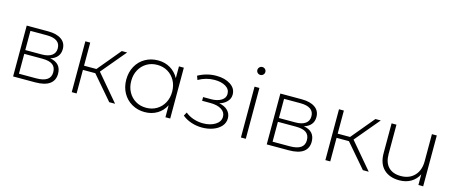

<svg xmlns="http://www.w3.org/2000/svg" viewBox="-44 -1315 4513 1904"><g transform="rotate(15 2212.5 -362.5)"><path d="M532 -140C532 -212.7 493.7 -255.7 417 -269C447.7 -277.7 471.5 -292.2 488.5 -312.5C505.5 -332.8 514 -358.3 514 -389C514 -431.7 497.5 -464.5 464.5 -487.5C431.5 -510.5 386 -522 328 -522H108V0H334C400 0 449.5 -12 482.5 -36C515.5 -60 532 -94.7 532 -140ZM157 -284V-481H325C370.3 -481 404.8 -472.8 428.5 -456.5C452.2 -440.2 464 -415.7 464 -383C464 -351 452 -326.5 428 -309.5C404 -292.5 369.7 -284 325 -284ZM482 -142C482 -74.7 432.3 -41 333 -41H157V-245H341C389.7 -245 425.3 -236.7 448 -220C470.7 -203.3 482 -177.3 482 -142Z M887 -242 1095 0H1155L927 -269L1139 -522H1084L887 -285H760V-522H710V0H760V-242Z M1721 -522H1671V-401C1649.7 -440.3 1620.5 -471 1583.5 -493C1546.5 -515 1504.7 -526 1458 -526C1409.3 -526 1365.3 -514.8 1326 -492.5C1286.7 -470.2 1255.8 -438.8 1233.5 -398.5C1211.2 -358.2 1200 -312.3 1200 -261C1200 -209.7 1211.2 -164 1233.5 -124C1255.8 -84 1286.7 -52.7 1326 -30C1365.3 -7.3 1409.3 4 1458 4C1505.3 4 1547.7 -7 1585 -29C1622.3 -51 1651.3 -82.3 1672 -123V0H1721ZM1568.5 -69C1536.8 -50.3 1501 -41 1461 -41C1421 -41 1385.2 -50.3 1353.5 -69C1321.8 -87.7 1296.8 -113.7 1278.5 -147C1260.2 -180.3 1251 -218.3 1251 -261C1251 -303.7 1260.2 -341.7 1278.5 -375C1296.8 -408.3 1321.8 -434.3 1353.5 -453C1385.2 -471.7 1421 -481 1461 -481C1501 -481 1536.8 -471.7 1568.5 -453C1600.2 -434.3 1625.2 -408.3 1643.5 -375C1661.8 -341.7 1671 -303.7 1671 -261C1671 -218.3 1661.8 -180.3 1643.5 -147C1625.2 -113.7 1600.2 -87.7 1568.5 -69Z M2241.5 -228.5C2220.5 -250.2 2190.7 -264.7 2152 -272C2184 -281.3 2209.7 -296.3 2229 -317C2248.3 -337.7 2258 -361.7 2258 -389C2258 -431.7 2238.7 -465.5 2200 -490.5C2161.3 -515.5 2113 -528 2055 -528C1989 -528 1926.7 -511.7 1868 -479L1883 -439C1935 -469 1990.3 -484 2049 -484C2095 -484 2132.8 -475.2 2162.5 -457.5C2192.2 -439.8 2207 -414.7 2207 -382C2207 -354 2193.5 -331.7 2166.5 -315C2139.5 -298.3 2105 -290 2063 -290H1981V-252H2065C2113 -252 2151.2 -243.2 2179.5 -225.5C2207.8 -207.8 2222 -183.7 2222 -153C2222 -118.3 2205 -90.5 2171 -69.5C2137 -48.5 2095.3 -38 2046 -38C2012.7 -38 1979.8 -43.3 1947.5 -54C1915.2 -64.7 1887.3 -80 1864 -100L1844 -63C1870.7 -41 1901.8 -24.2 1937.5 -12.5C1973.2 -0.8 2009.7 5 2047 5C2087.7 5 2125.3 -1.3 2160 -14C2194.7 -26.7 2222.2 -44.7 2242.5 -68C2262.8 -91.3 2273 -118.3 2273 -149C2273 -180.3 2262.5 -206.8 2241.5 -228.5Z M2447 -522V0H2497V-522ZM2443 -660.5C2451 -652.8 2460.7 -649 2472 -649C2483.3 -649 2493 -653 2501 -661C2509 -669 2513 -678.7 2513 -690C2513 -701.3 2509 -710.8 2501 -718.5C2493 -726.2 2483.3 -730 2472 -730C2460.7 -730 2451 -726 2443 -718C2435 -710 2431 -700.3 2431 -689C2431 -677.7 2435 -668.2 2443 -660.5Z M3136 -140C3136 -212.7 3097.7 -255.7 3021 -269C3051.7 -277.7 3075.5 -292.2 3092.5 -312.5C3109.5 -332.8 3118 -358.3 3118 -389C3118 -431.7 3101.5 -464.5 3068.5 -487.5C3035.5 -510.5 2990 -522 2932 -522H2712V0H2938C3004 0 3053.5 -12 3086.5 -36C3119.5 -60 3136 -94.7 3136 -140ZM2761 -284V-481H2929C2974.3 -481 3008.8 -472.8 3032.5 -456.5C3056.2 -440.2 3068 -415.7 3068 -383C3068 -351 3056 -326.5 3032 -309.5C3008 -292.5 2973.7 -284 2929 -284ZM3086 -142C3086 -74.7 3036.3 -41 2937 -41H2761V-245H2945C2993.7 -245 3029.3 -236.7 3052 -220C3074.7 -203.3 3086 -177.3 3086 -142Z M3491 -242 3699 0H3759L3531 -269L3743 -522H3688L3491 -285H3364V-522H3314V0H3364V-242Z M4318 -522H4268V-244C4268 -182 4250.7 -132.7 4216 -96C4181.3 -59.3 4134.7 -41 4076 -41C4021.3 -41 3979 -56.3 3949 -87C3919 -117.7 3904 -162.3 3904 -221V-522H3854V-217C3854 -145 3873.5 -90.2 3912.5 -52.5C3951.5 -14.8 4005 4 4073 4C4118.3 4 4157.8 -6 4191.5 -26C4225.2 -46 4251 -74 4269 -110V0H4318Z"/></g></svg>

Font: Montserrat Custom ExtraLight
Style: Regular
Weight: 300
Designer: Julieta Ulanovsky
Foundry: Julieta Ulanovsky
Version: Version 7.200